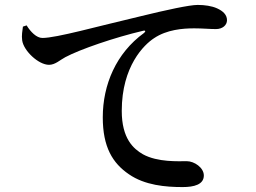

<svg xmlns="http://www.w3.org/2000/svg" viewBox="-20 -745 1040 779"><path d="M88 -642C104 -616 128 -591 152 -591C209 -591 375 -638 546 -678C656 -705 749 -725 782 -725C810 -725 839 -721 861 -711C885 -700 901 -685 901 -663C901 -643 883 -627 856 -627C832 -627 801 -630 768 -630C722 -630 657 -625 605 -590C565 -564 474 -477 474 -295C474 -182 522 -141 560 -119C620 -86 705 -91 738 -91C768 -91 807 -65 807 -33C807 4 767 14 721 14C652 14 568 7 503 -38C437 -83 397 -148 397 -269C397 -401 451 -529 564 -611C572 -617 571 -623 560 -620C445 -593 305 -545 245 -513C224 -502 204 -482 179 -482C136 -482 76 -539 70 -581C67 -601 71 -621 73 -637Z"/></svg>

Font: Noto Serif HK SemiBold
Style: Regular
Weight: 600
Designer: Ryoko NISHIZUKA 西塚涼子 (kana & ideographs); Frank Grießhammer (Latin, Greek & Cyrillic); Wenlong ZHANG 张文龙 (bopomofo); San
Foundry: Adobe
Version: Version 2.001;hotconv 1.1.0;makeotfexe 2.6.0